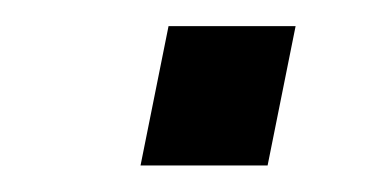

<svg xmlns="http://www.w3.org/2000/svg" viewBox="-20 -420 276 144"><path d="M180.7 -295.9H85.4L106.4 -400.4H201.7Z"/></svg>

Font: RobotoCondensed-Italic
Style: Italic
Weight: 400
Designer: Google
Version: Version 1.200311; 2013